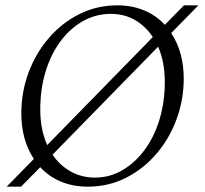

<svg xmlns="http://www.w3.org/2000/svg" viewBox="-20 -690 769 720"><path d="M5 10 107 -94Q60 -165 60 -265Q60 -346 87.5 -419Q115 -492 164 -548.5Q213 -605 278.5 -637.5Q344 -670 420 -670Q475 -670 520.5 -651Q566 -632 598 -597L670 -670H724L622 -566Q669 -495 669 -395Q669 -318 643 -245.5Q617 -173 568.5 -115.5Q520 -58 454 -24Q388 10 309 10Q254 10 208.5 -9Q163 -28 131 -63L59 10ZM131 -279Q131 -204 157 -146L553 -551Q526 -592 486 -615Q446 -638 396 -638Q339 -638 290.5 -610.5Q242 -583 206 -534Q170 -485 150.5 -420Q131 -355 131 -279ZM336 -24Q391 -24 438.5 -51.5Q486 -79 522 -127.5Q558 -176 578 -241.5Q598 -307 598 -383Q598 -457 573 -515L177 -110Q204 -70 245 -47Q286 -24 336 -24Z"/></svg>

Font: Spectral SC Light
Style: Italic
Weight: 300
Italic angle: -10°
Designer: Jean-Baptiste Levee
Foundry: Production Type
Version: Version 2.001